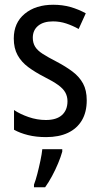

<svg xmlns="http://www.w3.org/2000/svg" viewBox="-20 -567 421 808"><path d="M345 -145Q345 -95 324.5 -60.5Q304 -26 266 -8Q228 10 174 10Q132 10 98 1.5Q64 -7 39 -21V-104Q64 -87 100 -74.5Q136 -62 173 -62Q218 -62 241 -83Q264 -104 264 -141Q264 -161 255 -177.5Q246 -194 224.5 -209.5Q203 -225 167 -243Q128 -263 99 -284.5Q70 -306 54 -335Q38 -364 38 -405Q38 -471 84 -509Q130 -547 204 -547Q243 -547 276.5 -537.5Q310 -528 341 -511L311 -445Q286 -459 259 -468Q232 -477 203 -477Q163 -477 140.5 -458.5Q118 -440 118 -408Q118 -387 127.5 -371Q137 -355 159.5 -340.5Q182 -326 219 -307Q257 -287 285.5 -265.5Q314 -244 329.5 -215.5Q345 -187 345 -145ZM242 71Q236 93 224.5 120.5Q213 148 199 174Q185 200 170 221H123V210Q130 192 137 165Q144 138 150 109.5Q156 81 158 61H242Z"/></svg>

Font: Noto Sans Arabic Condensed
Style: Regular
Weight: 400
Width: 3
Designer: Monotype Design Team, Nadine Chahine, Nizar Qandah and Khaled Hosny
Foundry: Monotype Imaging Inc.
Version: Version 2.012